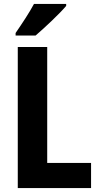

<svg xmlns="http://www.w3.org/2000/svg" viewBox="-20 -952 502 972"><path d="M315 -922V-932H152C128 -887 92 -833 59 -785V-772H160C208 -813 284 -885 315 -922ZM70 0H441V-127H219V-714H70Z"/></svg>

Font: Noto Sans Bengali Condensed
Style: Bold
Weight: 700
Width: 3
Designer: Joana Ranito - Universal Thirst; Jelle Bosma - Monotype Design Team
Foundry: Universal Thirst ehf.
Version: Version 3.000